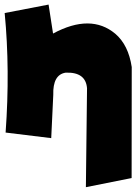

<svg xmlns="http://www.w3.org/2000/svg" viewBox="-22 -587 587 822"><path d="M345.7 214.4 350.6 -209Q345.2 -279.3 258.8 -275.9Q203.6 -267.1 206.1 -181.2L197.3 4.4L2 -19.5Q21.5 -288.1 -2 -531.2L186 -567.4L205.1 -443.4Q366.7 -530.3 471.7 -442.4Q527.8 -394.5 542 -299.8L541.5 175.3Z"/></svg>

Font: Lapsus Pro (theguybrush.com)
Style: Bold
Weight: 700
Designer: Jose Roses
Version: Version 1.00 February 9, 2018, initial release